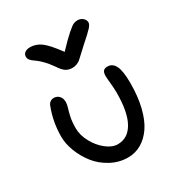

<svg xmlns="http://www.w3.org/2000/svg" viewBox="-177 -859 943 1005"><g transform="rotate(-30 294.5 -356.5)"><path d="M435.1 -732.9Q454.1 -732.9 467 -721.2Q480 -709.5 480 -694.8Q480 -683.1 465.6 -666.5Q451.2 -649.9 398.9 -604Q382.8 -589.8 363 -570.8Q343.3 -551.8 335.9 -545.9Q328.6 -540 316.4 -534.9Q304.2 -529.8 289.1 -529.8Q266.1 -529.8 249.5 -540.8Q232.9 -551.8 213.9 -581.1Q193.4 -610.8 171.4 -632.3Q149.4 -653.8 136.2 -662.1Q123 -670.4 114.5 -680.2Q106 -689.9 106 -702.1Q106 -717.3 117.9 -726.1Q129.9 -734.9 149.9 -734.9Q184.6 -734.9 215.1 -712.6Q245.6 -690.4 294.9 -623Q342.3 -673.3 370.6 -698Q398.9 -722.7 410.2 -727.8Q421.4 -732.9 435.1 -732.9ZM307.1 22Q252.9 22 204.6 -4.2Q156.2 -30.3 124.8 -70.3Q93.3 -110.4 75.2 -157.2Q57.1 -204.1 57.1 -247.1Q57.1 -336.9 88.9 -418Q92.8 -428.7 102.1 -435.8Q111.3 -442.9 124 -442.9Q144 -442.9 156.5 -429.2Q168.9 -415.5 168.9 -393.1Q168.9 -378.4 163.1 -360.6Q157.2 -342.8 151.1 -314.7Q145 -286.6 145 -247.1Q145 -206.5 167.7 -163.8Q190.4 -121.1 225.8 -93Q261.2 -64.9 294.9 -64.9Q356.4 -64.9 390.1 -124.8Q423.8 -184.6 423.8 -301.8Q423.8 -330.6 420.4 -361.6Q417 -392.6 417 -407.2Q417 -425.8 424.3 -435.3Q431.6 -444.8 450.2 -444.8Q480 -444.8 495.6 -414.1Q511.2 -383.3 511.2 -311Q511.2 -229 495.4 -164.8Q479.5 -100.6 451.7 -60.3Q423.8 -20 387.2 1Q350.6 22 307.1 22Z"/></g></svg>

Font: Shantell Sans Irregular Bouncy
Style: Regular
Weight: 400
Designer: Stephen Nixon, Anya Danilova, Shantell Martin
Foundry: Arrow Type
Version: Version 1.006;[9816181b4]